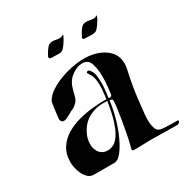

<svg xmlns="http://www.w3.org/2000/svg" viewBox="-144 -731 838 861"><g transform="rotate(-30 275.5 -300.5)"><path d="M102 6Q83 6 70.5 -6Q58 -18 50.5 -34.5Q43 -51 40 -67.5Q37 -84 37 -93Q37 -137 56.5 -167Q76 -197 107.5 -215.5Q139 -234 176.5 -243.5Q214 -253 251.5 -256.5Q289 -260 318 -259Q318 -259 320.5 -278Q323 -297 324 -311Q325 -329 323 -351Q321 -373 311 -389Q309 -392 304 -399.5Q299 -407 306 -410Q307 -411 310 -411Q316 -411 323 -400Q331 -389 333.5 -372Q336 -355 336 -336Q336 -329 336 -323Q336 -317 335 -310Q334 -294 331.5 -276.5Q329 -259 329 -259Q331 -258 334 -258Q346 -258 347 -268Q349 -282 351.5 -306.5Q354 -331 354 -357Q354 -394 344.5 -423.5Q335 -453 305 -453Q286 -453 269 -444.5Q252 -436 240 -425Q222 -408 214.5 -385.5Q207 -363 202.5 -343Q198 -323 187 -313Q174 -300 163.5 -296Q153 -292 137 -282Q132 -279 122.5 -274.5Q113 -270 105 -270Q98 -270 93 -276Q88 -282 90 -298Q93 -320 96 -345.5Q99 -371 103 -378Q116 -399 140.5 -415Q165 -431 195 -442.5Q225 -454 254 -460Q283 -466 305 -467Q348 -470 385.5 -458Q423 -446 446 -421Q469 -396 469 -358Q469 -345 466 -330Q456 -287 449 -243.5Q442 -200 438 -156Q437 -146 434.5 -126Q432 -106 432 -85Q432 -62 438 -43Q444 -24 461 -21Q472 -19 489 -18Q506 -17 521.5 -17Q537 -17 545 -17H546Q551 -17 551 -13Q551 -9 546 -4.5Q541 0 535 0Q500 0 465 -1Q430 -2 395 -2Q378 -2 360.5 -1Q343 0 325 0H315Q303 0 303 -6Q303 -9 304.5 -14.5Q306 -20 308 -28Q314 -50 320 -82Q326 -114 331.5 -146.5Q337 -179 340 -203.5Q343 -228 343 -235V-237Q343 -244 338 -246Q333 -248 328 -249Q323 -206 310.5 -161.5Q298 -117 280.5 -79Q263 -41 244 -17.5Q225 6 207 6ZM209 -57Q239 -57 259 -80Q275 -98 286 -124.5Q297 -151 303.5 -178Q310 -205 313.5 -225Q317 -245 318 -250Q312 -251 306.5 -251Q301 -251 296 -251Q270 -251 247.5 -243.5Q225 -236 208 -224Q186 -208 170 -179.5Q154 -151 154 -121Q154 -103 161 -88Q168 -72 181 -64.5Q194 -57 209 -57ZM236 -542Q229 -542 222.5 -542.5Q216 -543 209 -543H202Q182 -543 188 -557Q198 -577 209.5 -591Q221 -605 236 -605Q247 -605 256 -603Q265 -601 273 -601Q279 -601 284 -603Q289 -605 291 -606Q293 -608 294 -606.5Q295 -605 293 -601Q290 -594 282.5 -581.5Q275 -569 267 -559Q259 -549 254 -546Q246 -542 236 -542ZM410 -542Q403 -542 396.5 -542.5Q390 -543 383 -543H376Q355 -543 363 -557Q373 -577 384 -591Q395 -605 411 -605Q422 -605 430.5 -603Q439 -601 447 -601Q460 -601 465 -606Q468 -609 468 -605Q468 -600 460.5 -587Q453 -574 443.5 -561.5Q434 -549 428 -546Q420 -542 410 -542Z"/></g></svg>

Font: Tapestry
Style: Regular
Weight: 400
Designer: Robert E. Leuschke
Foundry: Robert E. Leuschke
Version: Version 1.010; ttfautohint (v1.8.4.7-5d5b)